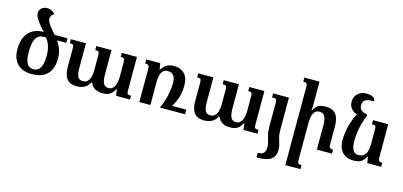

<svg xmlns="http://www.w3.org/2000/svg" viewBox="-82 -1351 4620 2199"><g transform="rotate(15 2228.0 -251.0)"><path d="M281 10Q169 10 109.5 -51.5Q50 -113 50 -224Q50 -315 81 -374.5Q112 -434 165 -463Q218 -492 282 -492H572V-438H463Q484 -409 498 -378Q512 -347 520 -313Q528 -279 528 -243Q528 -159 499.5 -102.5Q471 -46 416.5 -18Q362 10 281 10ZM283 -48Q319 -48 343.5 -67.5Q368 -87 381 -129.5Q394 -172 394 -241Q394 -303 377 -354Q360 -405 331 -438H309Q265 -438 237.5 -416Q210 -394 197 -347Q184 -300 184 -224Q184 -132 209.5 -90Q235 -48 283 -48ZM301 -482Q282 -500 260 -525Q238 -550 214 -582Q186 -619 177 -642.5Q168 -666 168 -685Q168 -720 194.5 -743Q221 -766 262 -766Q288 -766 312.5 -754Q337 -742 354 -720Q331 -705 322 -690Q313 -675 313 -657Q313 -642 320.5 -623Q328 -604 353 -572Q374 -544 395 -519.5Q416 -495 429 -482Z M1217 -492H1396V-92Q1396 -73 1399.5 -62.5Q1403 -52 1413 -48.5Q1423 -45 1445 -45V0H1280L1269 -75H1264Q1245 -38 1224 -19.5Q1203 -1 1178 5.5Q1153 12 1121 12Q1084 12 1055.5 2.5Q1027 -7 1007 -27Q987 -47 976 -75H968Q949 -40 924 -21Q899 -2 870.5 5Q842 12 811 12Q735 12 697.5 -34.5Q660 -81 660 -179V-396Q660 -418 657 -428Q654 -438 644 -441Q634 -444 612 -444V-492H791V-201Q791 -135 806.5 -99Q822 -63 868 -63Q902 -63 922.5 -83Q943 -103 953 -137Q963 -171 963 -210V-391Q963 -414 960 -425.5Q957 -437 946.5 -440.5Q936 -444 914 -444V-492H1094V-201Q1094 -135 1111.5 -99Q1129 -63 1172 -63Q1206 -63 1226 -85Q1246 -107 1255.5 -144Q1265 -181 1265 -223V-391Q1265 -412 1262.5 -424Q1260 -436 1249.5 -440Q1239 -444 1217 -444Z M1871 0V-55H2098V0ZM1837 -502Q1911 -502 1958 -456Q2005 -410 2005 -311Q2005 -258 1994.5 -209Q1984 -160 1960 -109.5Q1936 -59 1896 0H1800Q1839 -87 1855.5 -164Q1872 -241 1872 -302Q1872 -370 1849.5 -398.5Q1827 -427 1780 -427Q1748 -427 1727.5 -409.5Q1707 -392 1697 -357Q1687 -322 1687 -269V0H1556V-392Q1556 -414 1551.5 -425Q1547 -436 1536.5 -440Q1526 -444 1507 -444V-492H1672L1684 -419H1688Q1717 -464 1752 -483Q1787 -502 1837 -502Z M2728 -492H2907V-92Q2907 -73 2910.5 -62.5Q2914 -52 2924 -48.5Q2934 -45 2956 -45V0H2791L2780 -75H2775Q2756 -38 2735 -19.5Q2714 -1 2689 5.5Q2664 12 2632 12Q2595 12 2566.5 2.5Q2538 -7 2518 -27Q2498 -47 2487 -75H2479Q2460 -40 2435 -21Q2410 -2 2381.5 5Q2353 12 2322 12Q2246 12 2208.5 -34.5Q2171 -81 2171 -179V-396Q2171 -418 2168 -428Q2165 -438 2155 -441Q2145 -444 2123 -444V-492H2302V-201Q2302 -135 2317.5 -99Q2333 -63 2379 -63Q2413 -63 2433.5 -83Q2454 -103 2464 -137Q2474 -171 2474 -210V-391Q2474 -414 2471 -425.5Q2468 -437 2457.5 -440.5Q2447 -444 2425 -444V-492H2605V-201Q2605 -135 2622.5 -99Q2640 -63 2683 -63Q2717 -63 2737 -85Q2757 -107 2766.5 -144Q2776 -181 2776 -223V-391Q2776 -412 2773.5 -424Q2771 -436 2760.5 -440Q2750 -444 2728 -444Z M3067 -105V-397Q3067 -428 3059.5 -436Q3052 -444 3027 -444H3010V-492H3198V-105Q3198 -65 3204 -36.5Q3210 -8 3218 15.5Q3226 39 3232 63.5Q3238 88 3238 120Q3238 190 3191.5 227.5Q3145 265 3034 265H3016V211H3023Q3067 211 3087 188Q3107 165 3107 124Q3107 93 3101 69Q3095 45 3087 20.5Q3079 -4 3073 -33.5Q3067 -63 3067 -105Z M3840 -48V0H3661V-289Q3661 -354 3643.5 -390.5Q3626 -427 3580 -427Q3543 -427 3523.5 -405Q3504 -383 3496.5 -347Q3489 -311 3489 -269V165Q3489 187 3492 198.5Q3495 210 3505.5 213.5Q3516 217 3537 217V265H3358V-660Q3358 -682 3353.5 -693Q3349 -704 3338.5 -708Q3328 -712 3309 -712V-760H3489V-492Q3489 -473 3488 -454.5Q3487 -436 3485 -418H3490Q3510 -456 3531.5 -473.5Q3553 -491 3579 -496.5Q3605 -502 3637 -502Q3712 -502 3752 -456Q3792 -410 3792 -311V-102Q3792 -79 3795 -67.5Q3798 -56 3808.5 -52Q3819 -48 3840 -48Z M4094 13Q4044 13 4003.5 -8Q3963 -29 3939.5 -72.5Q3916 -116 3916 -183Q3916 -237 3927 -299Q3938 -361 3961.5 -425.5Q3985 -490 4024 -551L4115 -522Q4093 -471 4078 -416.5Q4063 -362 4056 -308.5Q4049 -255 4049 -205Q4049 -161 4058 -129Q4067 -97 4086 -80Q4105 -63 4135 -63Q4180 -63 4203.5 -85.5Q4227 -108 4235.5 -144.5Q4244 -181 4244 -223V-392Q4244 -414 4241 -425.5Q4238 -437 4227.5 -440.5Q4217 -444 4195 -444V-492H4375V-100Q4375 -78 4379 -67Q4383 -56 4394 -52Q4405 -48 4424 -48V0H4258L4247 -73H4242Q4222 -36 4200.5 -17.5Q4179 1 4153 7Q4127 13 4094 13ZM4115 -535V-522L4005 -505Q3973 -515 3950.5 -533Q3928 -551 3915.5 -576Q3903 -601 3903 -633Q3903 -670 3919.5 -700Q3936 -730 3968 -748.5Q4000 -767 4046 -767Q4098 -767 4124 -750.5Q4150 -734 4151 -704Q4094 -704 4065.5 -694Q4037 -684 4027.5 -665.5Q4018 -647 4018 -619Q4018 -599 4026.5 -583Q4035 -567 4056 -555Q4077 -543 4115 -535Z"/></g></svg>

Font: Noto Serif Armenian SemiBold
Style: Regular
Weight: 600
Version: Version 2.007